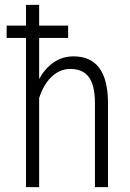

<svg xmlns="http://www.w3.org/2000/svg" viewBox="-20 -770 536 790"><path d="M260.3 -613.8H141.1V-445.3Q164.6 -487.8 200.4 -512.9Q236.3 -538.1 282.7 -538.1Q420.9 -538.1 424.3 -354V0H370.6V-348.1Q370.1 -418.9 345.7 -452.6Q321.3 -486.3 269 -486.3Q226.6 -486.3 192.6 -454.3Q158.7 -422.4 141.1 -366.7V0H86.9V-613.8H7.3V-664.6H86.9V-750H141.1V-664.6H260.3Z"/></svg>

Font: MAUL Condensed Light
Style: Light
Weight: 300
Designer: MAUL
Version: Version 2.137; 2017; ttfautohint (v1.8.3)